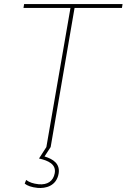

<svg xmlns="http://www.w3.org/2000/svg" viewBox="-20 -720 620 940"><path d="M207 0 171 56C216 66 256 84 248 128C241 167 212 186 169 182C142 179 124 173 108 161L101 179C113 189 134 197 165 200C202 203 256 192 267 130C275 82 241 59 198 46L228 0L345 -681H577L580 -700H98L95 -681H325Z"/></svg>

Font: Fixel Display 20240404 Thin
Style: Italic
Weight: 100
Italic angle: -10°
Designer: AlfaBravo + MacPaw
Foundry: Kyrylo Tkachov, Marchela Mozhyna, Serhii Makarenko, Maria Weinstein, Zakhar Kryvoshyya
Version: Version 1.211;Glyphs 3.2 (3225)